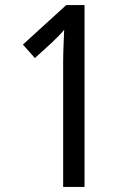

<svg xmlns="http://www.w3.org/2000/svg" viewBox="-20 -734 512 754"><path d="M312 0H228V-486Q228 -522 229.5 -553.5Q231 -585 232 -617Q217 -598 183 -566L117 -506L70 -559L240 -714H312Z"/></svg>

Font: Noto Sans Thai Looped Condensed
Style: Regular
Weight: 400
Width: 3
Designer: Sasikarn Vongin, Ben Mitchell
Foundry: The Fontpad Ltd
Version: Version 1.001; ttfautohint (v1.8.4.7-5d5b)